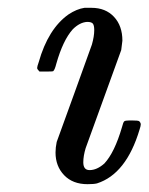

<svg xmlns="http://www.w3.org/2000/svg" viewBox="-20 -461 380 491"><path d="M214 -441Q250 -441 271.5 -418Q293 -395 293 -357Q291 -338 290 -333Q289 -330 244.5 -207.5Q200 -85 199 -82Q193 -62 193 -46Q193 -26 209 -26Q228 -26 247 -43Q273 -71 292 -136Q295 -148 297.5 -150.5Q300 -153 311 -153H317Q334 -153 336 -151Q340 -147 340 -143Q340 -139 337 -130Q303 -16 228 8Q220 10 204 10Q166 10 144 -13Q122 -36 122 -71Q122 -84 125 -98Q126 -101 170.5 -223.5Q215 -346 215 -347Q221 -368 221 -384Q221 -396 217.5 -400.5Q214 -405 203 -405Q184 -404 166 -386Q141 -358 124 -298Q120 -282 116 -279Q115 -278 97 -278H81Q75 -284 75 -287Q75 -291 79 -302Q103 -387 155 -424Q176 -438 196 -441Z"/></svg>

Font: MathJax_Main
Style: Italic
Weight: 400
Version: Version 1.1